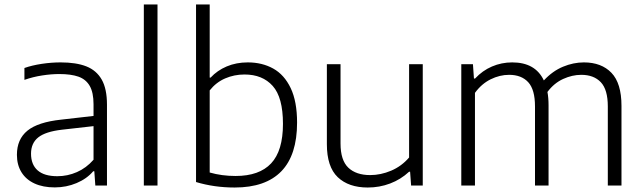

<svg xmlns="http://www.w3.org/2000/svg" viewBox="-20 -828 2872 857"><path d="M457.5 -361V0H405.5L401 -63.5H396Q367.5 -30 321.8 -10.8Q276 8.5 224.5 8.5Q172 8.5 134 -9Q96 -26.5 75.8 -59.2Q55.5 -92 55.5 -137Q55.5 -206.5 102.5 -244.8Q149.5 -283 253 -294L397.5 -310.5V-362.5Q397.5 -415 380.5 -444.5Q363.5 -474 330.2 -485.8Q297 -497.5 244.5 -497.5Q208.5 -497.5 168 -491.2Q127.5 -485 89 -471.5V-524.5Q123 -536.5 166.2 -543Q209.5 -549.5 250.5 -549.5Q320 -549.5 365.2 -531.8Q410.5 -514 434 -472.8Q457.5 -431.5 457.5 -361ZM397.5 -115V-265L256 -249Q183 -240.5 150.8 -214.8Q118.5 -189 118.5 -142Q118.5 -93.5 148 -67.5Q177.5 -41.5 236 -41.5Q281.5 -41.5 323.2 -59.8Q365 -78 397.5 -115Z M622 0V-808H683V0Z M855 -15.5V-808H916V-481.5H920Q949.5 -513.5 992 -531.5Q1034.5 -549.5 1086 -549.5Q1150 -549.5 1199.5 -522Q1249 -494.5 1277.5 -434.8Q1306 -375 1306 -281Q1306 -136 1235.8 -63.5Q1165.5 9 1027.5 9Q936 9 855 -15.5ZM1243 -275Q1243 -393.5 1197.2 -444.5Q1151.5 -495.5 1071.5 -495.5Q1025.5 -495.5 985 -478Q944.5 -460.5 916 -424.5V-58Q970 -42.5 1031.5 -42.5Q1137.5 -42.5 1190.2 -98.8Q1243 -155 1243 -275Z M1439 -184.5V-541.5H1500V-187.5Q1500 -112.5 1534.8 -79.5Q1569.5 -46.5 1632.5 -46.5Q1679.5 -46.5 1726 -66.2Q1772.5 -86 1806 -125V-541.5H1867V0H1815L1810.5 -61.5H1806Q1769 -27 1721.5 -9Q1674 9 1621.5 9Q1536 9 1487.5 -37.2Q1439 -83.5 1439 -184.5Z M2754 -355.5V0H2693V-353Q2693 -428 2661.8 -461Q2630.5 -494 2574.5 -494Q2534 -494 2493.5 -475.5Q2453 -457 2423.5 -417.5Q2428.5 -392 2428.5 -357V0H2368V-353Q2368 -428 2337.8 -461Q2307.5 -494 2252.5 -494Q2210.5 -494 2170 -474Q2129.5 -454 2100 -413.5V0H2039V-541.5H2091L2095.5 -477.5H2100.5Q2133.5 -513 2176 -531.2Q2218.5 -549.5 2266.5 -549.5Q2369.5 -549.5 2407.5 -469Q2446.5 -511 2493 -530.2Q2539.5 -549.5 2586 -549.5Q2664.5 -549.5 2709.2 -503Q2754 -456.5 2754 -355.5Z"/></svg>

Font: Encode Sans Semi Expanded Light
Style: Regular
Weight: 300
Width: 6
Designer: Multiple Designers
Foundry: Impallari Type
Version: Version 2.000